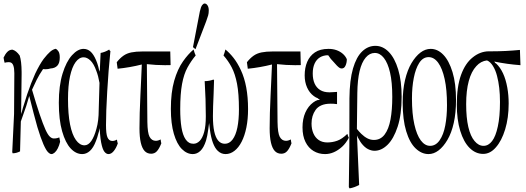

<svg xmlns="http://www.w3.org/2000/svg" viewBox="-25 -804 2961 1081"><path d="M-4.9 -479.5Q4.4 -500 16.6 -512.2Q28.8 -524.4 44.9 -524.4Q66.9 -518.6 85.9 -491.2Q96.2 -459.5 96.7 -399.4Q96.7 -387.7 96.7 -385.3Q95.7 -339.4 95.5 -288.1Q95.2 -236.8 93.8 -162.1Q98.6 -174.3 104 -196.8Q115.7 -236.3 128.4 -274.4Q149.9 -337.9 173.3 -389.6Q197.8 -440.9 220.7 -472.2Q241.7 -499 257.1 -512.5Q272.5 -525.9 288.6 -529.3Q297.9 -524.9 304.7 -513.9Q311.5 -502.9 311.5 -480Q311.5 -449.2 298.1 -434.6Q284.7 -419.9 259.8 -418.5Q245.6 -414.1 231.4 -414.1Q224.6 -414.1 217.3 -415Q195.3 -382.3 181.2 -354Q167.5 -325.7 155.3 -298.8Q202.6 -137.2 231 -74.2Q244.1 -45.4 255.4 -34.9Q266.6 -24.4 277.8 -24.4Q289.1 -24.4 297.1 -26.4Q305.2 -28.3 309.1 -30.3Q311.5 -13.2 313.5 -5.9Q308.6 15.1 300.5 31Q292.5 46.9 282.7 55.2Q272.9 63.5 264.6 63.5Q256.3 63.5 245.4 52.7Q234.4 42 219.5 8.3Q204.6 -25.4 185.5 -88.4Q167.5 -151.4 139.6 -263.7Q128.9 -225.6 122.6 -206.5Q103 -151.9 92.3 -120.1Q88.4 -0.5 87.9 48.3Q67.9 58.6 47.4 59.1Q45.4 60.1 43.9 51.3Q48.8 -50.8 54.2 -162.6Q55.2 -272.5 55.7 -391.6Q55.7 -419.9 49.8 -435.5Q43.5 -454.1 24.9 -454.1Q12.7 -454.1 1 -450.7Q-2 -460.4 -4.9 -479.5Z M638.2 3.4Q629.4 29.3 615.5 46.4Q601.6 63.5 585.9 63.5Q573.2 63.5 562.5 49.8Q551.8 36.1 544.4 -2Q540.5 -22.5 538.1 -52.2Q537.1 -62.5 536.1 -82.5Q532.7 -62.5 528.8 -52.7Q522.9 -28.3 515.1 -9.8Q501 27.8 481.2 45.7Q461.4 63.5 438 63.5Q402.3 63.5 372.8 31.7Q343.3 0 324.7 -65.2Q306.2 -130.4 306.2 -225.6Q306.2 -320.8 327.1 -389.2Q348.1 -457.5 380.6 -493.2Q413.1 -528.8 445.3 -528.8Q467.3 -528.8 484.4 -513.9Q501.5 -499 515.6 -465.8Q522.5 -450.2 528.3 -429.2Q532.2 -409.7 536.6 -400.4Q539.1 -448.2 541.5 -505.9Q565.9 -510.3 589.8 -524.9Q593.3 -516.1 596.7 -517.1Q585.4 -407.2 578.6 -288.1Q571.8 -172.4 571.8 -100.1Q571.8 -50.8 579.6 -31.7Q588.4 -10.3 607.4 -10.3Q620.1 -10.3 633.3 -18.1Q635.7 -2.4 638.2 3.4ZM518.1 -79.6Q530.8 -124 530.8 -185.1Q532.7 -256.3 535.2 -337.4Q528.3 -377 517.6 -404.3Q503.4 -444.8 484.4 -463.1Q465.3 -481.4 445.8 -481.4Q420.4 -481.4 400.4 -453.9Q380.4 -426.3 369.1 -373.8Q357.9 -321.3 357.9 -246.6Q357.9 -161.1 369.4 -103.5Q380.9 -45.9 402.3 -15.9Q423.8 14.2 450.7 14.2Q472.2 14.2 489.3 -10.5Q506.3 -35.2 518.1 -79.6Z M883.3 2.9Q871.1 33.7 858.2 47.6Q845.2 61.5 826.2 61.5Q804.2 61.5 790 46.9Q760.3 16.1 760.3 -81.1Q760.3 -161.6 765.6 -269Q768.6 -320.8 770 -362.8Q771.5 -404.8 773.4 -440.9Q705.6 -423.8 637.2 -417Q634.8 -430.7 632.3 -453.6Q650.4 -476.6 669.7 -490.2Q689 -503.9 714.8 -509Q740.7 -514.2 776.9 -514.2H933.6Q934.6 -471.2 935.5 -437.5Q919.4 -437 903.8 -437Q853 -437 801.8 -442.9Q803.2 -274.9 804.7 -116.7Q805.7 -55.7 816.9 -34.2Q829.1 -11.2 852.1 -11.2Q865.2 -11.2 879.4 -19Q881.3 -2.9 883.3 2.9Z M1177.7 -356.4Q1178.7 -350.1 1180.2 -354Q1178.7 -310.5 1177.7 -276.4Q1176.3 -236.3 1174.8 -205.6Q1173.8 -173.3 1173.8 -149.9Q1173.8 -97.7 1181.2 -64Q1188.5 -30.3 1203.4 -12.5Q1218.3 5.4 1241.2 5.4Q1266.6 5.4 1284.7 -18.8Q1302.7 -43 1311.5 -86.2Q1320.3 -129.4 1320.3 -188.5Q1320.3 -276.4 1309.6 -332.3Q1298.8 -388.2 1279.5 -424.8Q1260.3 -461.4 1233.4 -491.7Q1238.8 -503.9 1244.1 -525.4Q1267.1 -506.8 1289.6 -478.5Q1312 -450.2 1331.1 -409.2Q1371.6 -322.8 1371.6 -189.9Q1371.6 -132.8 1362.1 -85.9Q1352.5 -39.1 1335.4 -5.9Q1318.4 27.3 1294.9 45.4Q1271.5 63.5 1245.1 63.5Q1220.2 63.5 1201.2 45.4Q1168.5 14.6 1156.7 -75.2Q1154.3 -88.4 1152.3 -111.3Q1149.9 -88.4 1147.5 -75.2Q1142.6 -38.1 1134.8 -11.7Q1122.1 27.8 1103 45.7Q1084 63.5 1060.5 63.5Q1027.3 63.5 999 35.2Q970.7 6.8 953.9 -50.5Q937 -107.9 937 -190.9Q937 -283.7 955.8 -349.4Q974.6 -415 1005.4 -458.5Q1033.7 -499 1064.9 -525.4Q1070.8 -503.4 1076.7 -491.7Q1051.3 -461.4 1030.8 -424.3Q1010.3 -387.2 1000 -331.3Q989.7 -275.4 989.7 -189.9Q989.7 -129.4 996.8 -86.2Q1003.9 -43 1020 -19.5Q1036.6 5.4 1064 5.4Q1083.5 5.4 1099.4 -10.7Q1115.2 -26.9 1124.5 -60.8Q1133.8 -94.7 1133.8 -149.9Q1133.8 -242.7 1127.4 -347.2Q1127.9 -347.2 1128.4 -347.2Q1152.8 -347.2 1177.7 -356.4ZM1135.7 -683.6 1075.7 -526.9 1061.5 -538.6 1100.1 -739.3Q1106 -765.6 1113 -774.9Q1120.1 -784.2 1127 -784.2Q1136.7 -784.2 1143.6 -773.4Q1150.4 -762.7 1150.4 -745.8Q1150.4 -729 1147 -717.3Q1143.6 -705.6 1135.7 -683.6Z M1616.2 2.9Q1604 33.7 1591.1 47.6Q1578.1 61.5 1559.1 61.5Q1537.1 61.5 1522.9 46.9Q1493.2 16.1 1493.2 -81.1Q1493.2 -161.6 1498.5 -269Q1501.5 -320.8 1502.9 -362.8Q1504.4 -404.8 1506.3 -440.9Q1438.5 -423.8 1370.1 -417Q1367.7 -430.7 1365.2 -453.6Q1383.3 -476.6 1402.6 -490.2Q1421.9 -503.9 1447.8 -509Q1473.6 -514.2 1509.8 -514.2H1666.5Q1667.5 -471.2 1668.5 -437.5Q1652.3 -437 1636.7 -437Q1585.9 -437 1534.7 -442.9Q1536.1 -274.9 1537.6 -116.7Q1538.6 -55.7 1549.8 -34.2Q1562 -11.2 1585 -11.2Q1598.1 -11.2 1612.3 -19Q1614.3 -2.9 1616.2 2.9Z M1738.3 -227.1Q1750.5 -236.3 1764.6 -241.2Q1770.5 -238.8 1776.4 -245.6Q1770.5 -243.2 1764.6 -250.5Q1752 -255.4 1741.7 -263.2Q1717.3 -281.2 1703.9 -311.5Q1690.4 -341.8 1690.4 -379.4Q1690.4 -422.4 1704.6 -455.8Q1718.8 -489.3 1748 -509Q1777.3 -528.8 1824.7 -528.8Q1849.6 -528.8 1869.9 -521.5Q1890.1 -514.2 1905 -501.2Q1919.9 -488.3 1927.7 -470.7Q1927.7 -449.7 1919.9 -433.6Q1913.1 -418.5 1898.9 -418.5Q1892.1 -418.5 1886.7 -421.9Q1874.5 -429.7 1851.6 -457Q1837.4 -470.2 1822.8 -493.2Q1821.3 -488.3 1820.3 -493.2Q1794.9 -492.2 1776.9 -481.4Q1756.8 -469.2 1746.3 -446Q1735.8 -422.9 1735.8 -390.1Q1735.8 -357.4 1746.3 -333.7Q1756.8 -310.1 1777.6 -297.1Q1798.3 -284.2 1830.1 -284.2Q1839.8 -284.2 1850.1 -285.2Q1860.4 -286.1 1872.6 -286.6Q1872.6 -247.6 1872.6 -217.8Q1858.9 -219.7 1851.1 -220Q1843.3 -220.2 1836.4 -220.2Q1805.7 -220.2 1784.4 -210.9Q1763.2 -201.7 1751.5 -184.6Q1729 -152.8 1729 -108.4Q1729 -77.6 1739.3 -53.5Q1749.5 -29.3 1769.5 -15.6Q1789.6 -2 1817.9 -2Q1846.2 -2 1873.3 -11.5Q1900.4 -21 1930.7 -50.3Q1935.1 -34.2 1939 -28.3Q1922.9 2.4 1901.4 22Q1855.5 63.5 1805.2 63.5Q1769 63.5 1740.2 46.1Q1711.4 28.8 1694.8 -4.9Q1678.2 -38.6 1678.2 -86.7Q1678.2 -134.8 1694.3 -170.7Q1710.4 -206.5 1738.3 -227.1Z M2009.3 2Q2001.5 -8.3 1995.1 -21.5Q1990.2 -26.9 1984.9 -41.5Q1990.7 103 1997.1 237.3Q1971.2 251.5 1944.8 256.3Q1941.9 257.3 1939 249Q1940.4 139.6 1941.9 20Q1941.9 -109.9 1942.4 -250Q1943.4 -353 1962.4 -418.2Q1981.4 -483.4 2014.2 -514.6Q2046.9 -545.9 2088.6 -545.9Q2130.4 -545.9 2163.8 -511.7Q2197.3 -477.5 2216.8 -413.1Q2236.3 -348.6 2236.3 -258.3Q2236.3 -159.2 2213.9 -90.8Q2191.4 -22.5 2157 11.2Q2122.6 44.9 2083.5 44.9Q2065.9 44.9 2046.9 35.4Q2027.8 25.9 2009.3 2ZM1984.4 -78.1Q1997.6 -61.5 2009.3 -50.3Q2026.4 -33.7 2043.7 -24.9Q2061 -16.1 2080.1 -16.1Q2117.7 -16.1 2140.6 -46.6Q2163.6 -77.1 2173.6 -131.3Q2183.6 -185.5 2183.6 -258.3Q2183.6 -341.3 2171.1 -395.3Q2158.7 -449.2 2136.5 -477.5Q2114.3 -505.9 2085.2 -505.9Q2056.2 -505.9 2034.2 -480Q1988.8 -427.2 1986.8 -280.8Z M2396.5 17.1Q2428.7 17.1 2450.4 -14.4Q2472.2 -45.9 2481.9 -97.4Q2491.7 -148.9 2491.7 -211.9Q2491.7 -298.8 2478.5 -358.9Q2465.3 -418.9 2442.1 -450.7Q2418.9 -482.4 2388.2 -482.4Q2356 -482.4 2335 -449.2Q2314.9 -417.5 2304.7 -365.2Q2294.4 -313 2294.4 -250Q2294.4 -163.1 2307.9 -103.5Q2321.3 -43.9 2344.2 -13.4Q2367.2 17.1 2396.5 17.1ZM2242.2 -226.1Q2242.2 -297.4 2255.4 -353.5Q2268.6 -409.7 2291.7 -448.5Q2314.9 -487.3 2342.3 -508.1Q2369.6 -528.8 2399.9 -528.8Q2439 -528.8 2470.9 -495.8Q2502.9 -462.9 2522.7 -398.2Q2542.5 -333.5 2542.5 -240.2Q2542.5 -168.9 2529.8 -112.1Q2517.1 -55.2 2494.1 -16.4Q2471.2 22.5 2444.1 43Q2417 63.5 2387.7 63.5Q2348.6 63.5 2315.2 31.7Q2281.7 0 2262 -65.2Q2242.2 -130.4 2242.2 -226.1Z M2546.9 -215.8Q2546.9 -316.4 2570.8 -382.3Q2594.7 -448.2 2636.7 -481Q2677.7 -514.2 2726.1 -515.1Q2735.4 -515.1 2745.1 -515.1Q2821.8 -515.1 2902.3 -522.9Q2903.8 -475.1 2905.3 -437Q2830.6 -442.4 2757.8 -457.5Q2763.2 -447.3 2768.1 -446.8Q2814.5 -403.3 2831.1 -311.5Q2838.9 -268.6 2838.9 -221.7Q2838.9 -140.1 2819.1 -75.4Q2799.3 -10.7 2766.6 25.9Q2734.9 62.5 2695.3 62.5Q2652.8 62.5 2619.1 29.1Q2585.4 -4.4 2566.2 -67.4Q2546.9 -130.4 2546.9 -215.8ZM2773.4 -376.5Q2765.1 -409.2 2750 -433.1Q2737.3 -453.6 2718.8 -463.4Q2718.3 -459 2717.3 -463.9Q2716.8 -459 2716.3 -463.9Q2681.6 -459.5 2656.7 -431.6Q2628.9 -401.9 2614.3 -347.9Q2599.6 -293.9 2599.6 -217.5Q2599.6 -141.1 2611.8 -88.9Q2624 -36.6 2647 -9.8Q2669.4 17.1 2697.3 17.1Q2725.1 17.1 2745.6 -9.8Q2766.1 -36.6 2777.8 -91.8Q2790 -147 2790 -230.5Q2790 -314 2773.4 -376.5Z"/></svg>

Font: Scarab Serif
Style: Condensed-Light
Weight: 300
Designer: John Roberts
Foundry: Scarab
Version: 1.0